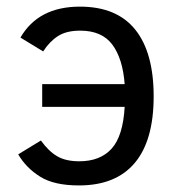

<svg xmlns="http://www.w3.org/2000/svg" viewBox="-20 -547 543 582"><path d="M42 -433.1Q96.2 -526.9 222.2 -526.9Q334 -526.9 389.9 -457.3Q445.8 -387.7 445.8 -254.9Q445.8 -121.1 388.4 -53Q331.1 15.1 219.2 15.1Q144 15.1 101.6 -11.5Q59.1 -38.1 35.2 -79.1L104 -121.1Q127 -88.9 153.1 -73.5Q179.2 -58.1 220.2 -58.1Q283.7 -58.1 318.4 -96.4Q353 -134.8 357.9 -223.1H107.9V-292H357.9Q352.1 -369.1 320.6 -411.6Q289.1 -454.1 223.1 -454.1Q181.2 -454.1 155.5 -437.5Q129.9 -420.9 110.8 -391.1Z"/></svg>

Font: ClearSansRegular
Style: Regular
Weight: 400
Foundry: Intel Corporation
Version: Version 1.00